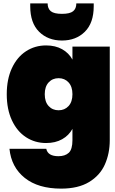

<svg xmlns="http://www.w3.org/2000/svg" viewBox="-20 -840 683 1137"><path d="M409 -487V-564H630V-10Q630 69 601 134Q572 199 507.5 238Q443 277 342 277Q206 277 126.5 213.5Q47 150 36 41H254Q263 85 326 85Q365 85 387 65Q409 45 409 -10V-77Q388 -38 348 -15.5Q308 7 253 7Q187 7 134 -27.5Q81 -62 50.5 -127.5Q20 -193 20 -282Q20 -371 50.5 -436.5Q81 -502 134 -536.5Q187 -571 253 -571Q308 -571 348 -548.5Q388 -526 409 -487ZM327 -377Q291 -377 268 -352Q245 -327 245 -282Q245 -237 268 -212Q291 -187 327 -187Q363 -187 386 -212Q409 -237 409 -282Q409 -327 386 -352Q363 -377 327 -377ZM347 -600Q264 -600 211.5 -652Q159 -704 159 -803V-820H262Q262 -789 281 -773.5Q300 -758 347 -758Q394 -758 413 -773.5Q432 -789 432 -820H535V-803Q535 -704 482.5 -652Q430 -600 347 -600Z"/></svg>

Font: Poppins Black A&M
Style: Regular
Weight: 900
Designer: Ninad Kale (Devanagari), Jonny Pinhorn (Latin)
Foundry: Indian Type Foundry
Version: 4.004